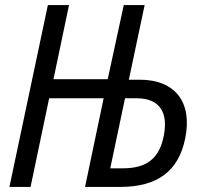

<svg xmlns="http://www.w3.org/2000/svg" viewBox="-20 -734 795 754"><path d="M17 0H100L173 -348H387L314 0H453C598 0 681 -62 707 -189C737 -332 668 -421 529 -421H486L548 -714H466L403 -423H190L251 -714H168ZM413 -73 471 -348H517C605 -348 642 -295 623 -200C606 -112 556 -73 463 -73Z"/></svg>

Font: Noto Sans Condensed
Style: Italic
Weight: 400
Width: 3
Italic angle: -12°
Designer: Monotype Design Team
Foundry: Monotype Imaging Inc.
Version: Version 2.013